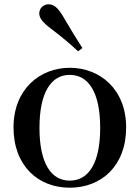

<svg xmlns="http://www.w3.org/2000/svg" viewBox="-20 -859 652 895"><path d="M305 16C452 16 568 -85 568 -265C568 -444 445 -543 305 -543C166 -543 43 -443 43 -265C43 -86 158 16 305 16ZM305 -17C217 -17 164 -100 164 -263C164 -426 217 -510 305 -510C394 -510 447 -426 447 -263C447 -100 394 -17 305 -17ZM364 -635C336 -679 308 -724 272 -786C249 -824 230 -839 206 -839C185 -839 163 -823 163 -796C163 -774 182 -752 218 -725C270 -686 307 -654 344 -620Z"/></svg>

Font: Noto Serif CJK SC SemiBold
Style: Regular
Weight: 600
Designer: Ryoko NISHIZUKA 西塚涼子 (kana & ideographs); Frank Grießhammer (Latin, Greek & Cyrillic); Wenlong ZHANG 张文龙 (bopomofo); San
Foundry: Adobe
Version: Version 2.001;hotconv 1.1.0;makeotfexe 2.6.0